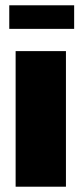

<svg xmlns="http://www.w3.org/2000/svg" viewBox="-20 -705 308 725"><path d="M39 -512H229V0H39ZM15 -685H260V-596H15Z"/></svg>

Font: Decalotype Black
Style: Regular
Weight: 900
Designer: Alfredo Marco Pradil
Foundry: Alfredo Marco Pradil
Version: Version 1.0